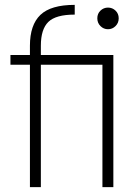

<svg xmlns="http://www.w3.org/2000/svg" viewBox="-20 -769 561 789"><path d="M103 0V-502.9H22.9V-543H103V-581.1Q103 -666.5 146 -707.8Q189 -749 287.1 -749V-709Q209.5 -709 178.7 -679Q147.9 -648.9 147.9 -581.1V-543H445.8V0H400.9V-502.9H147.9V0ZM454.8 -661.9Q441.9 -648.9 423.8 -648.9Q405.8 -648.9 392.8 -661.9Q379.9 -674.8 379.9 -693.8Q379.9 -712.9 392.8 -725.3Q405.8 -737.8 423.8 -737.8Q441.9 -737.8 454.8 -725.3Q467.8 -712.9 467.8 -693.8Q467.8 -674.8 454.8 -661.9Z"/></svg>

Font: SVN-Poppins ExtraLight
Style: Regular
Weight: 200
Designer: Ninad Kale (Devanagari), Jonny Pinhorn (Latin)
Foundry: Indian Type Foundry
Version: Version 3.002 2017